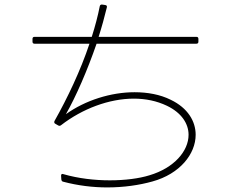

<svg xmlns="http://www.w3.org/2000/svg" viewBox="-20 -812 1040 839"><path d="M131 -621H371C332 -504 275 -384 218 -283C216 -278 217 -273 222 -271L234 -264C239 -261 243 -262 247 -265C340 -337 457 -381 565 -381C616 -381 665 -371 709 -350C774 -319 804 -271 804 -223C804 -152 741 -78 633 -46C588 -32 526 -24 460 -24C394 -24 323 -32 257 -51C256 -51 254 -52 253 -52C249 -52 247 -49 247 -45C247 -44 247 -44 247 -43L248 -28C249 -22 251 -19 256 -18C320 -1 386 7 448 7C521 7 589 -3 646 -19C766 -52 835 -139 835 -223C835 -282 801 -340 726 -376C680 -399 625 -409 568 -409C465 -409 353 -374 268 -313C312 -390 362 -505 402 -621H838C844 -621 847 -624 847 -630V-642C847 -648 844 -651 838 -651H411C425 -695 437 -739 447 -780C448 -786 446 -789 440 -790L427 -792C421 -793 417 -790 416 -785C408 -744 396 -698 381 -651H131C125 -651 122 -648 122 -642V-630C122 -624 125 -621 131 -621Z"/></svg>

Font: LINE Seed JP_OTF Thin
Style: Regular
Weight: 250
Designer: LY Corporation & Fontrix & Fontworks
Version: Version 1.007